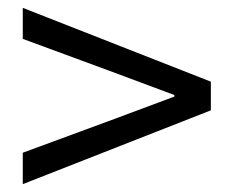

<svg xmlns="http://www.w3.org/2000/svg" viewBox="-20 -615 595 489"><path d="M38 -146 517 -334V-407L38 -595V-516L274 -429L424 -373V-369L274 -313L38 -226Z"/></svg>

Font: Noto Sans Japanese Regular
Style: Regular
Weight: 400
Designer: Ryoko NISHIZUKA (kana & ideographs); Paul D. Hunt (Latin, Greek & Cyrillic); Wenlong ZHANG (bopomofo); Sandoll Communica
Foundry: Adobe Systems Incorporated
Version: Version 1.000;PS 1;hotconv 1.0.78;makeotf.lib2.5.61930